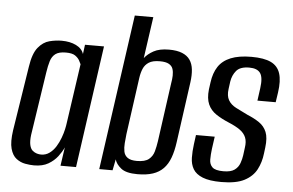

<svg xmlns="http://www.w3.org/2000/svg" viewBox="-47 -698 1182 775"><g transform="rotate(5 543.5 -310.5)"><path d="M116 8Q100 8 80.5 4.5Q61 1 44.5 -11.5Q28 -24 20.5 -51Q13 -78 20 -126L61 -387Q69 -441 89 -465.5Q109 -490 134.5 -496.5Q160 -503 184 -503Q218 -503 242.5 -491Q267 -479 274 -457L279 -495H356L286 0H223L234 -75Q226 -57 211.5 -38Q197 -19 174 -5.5Q151 8 116 8ZM141 -38Q160 -38 175 -49Q190 -60 200.5 -77Q211 -94 218 -113Q225 -132 228.5 -148Q232 -164 233 -173L268 -415Q266 -420 260.5 -430Q255 -440 243 -448.5Q231 -457 205 -457Q177 -457 163 -446.5Q149 -436 143 -416.5Q137 -397 133 -370L94 -113Q91 -88 94.5 -72.5Q98 -57 106.5 -50Q115 -43 124 -40.5Q133 -38 141 -38Z M535 7Q489 7 468.5 -9.5Q448 -26 443 -45L434 0H380L469 -630H544L520 -462Q533 -479 556.5 -492Q580 -505 619 -505Q651 -505 672 -496.5Q693 -488 704 -472Q715 -456 717.5 -433Q720 -410 716 -381L682 -136Q677 -99 667 -72Q657 -45 640 -27.5Q623 -10 597.5 -1.5Q572 7 535 7ZM528 -46Q561 -46 576.5 -58.5Q592 -71 597.5 -91Q603 -111 606 -132L639 -370Q642 -386 642.5 -401.5Q643 -417 639 -429Q635 -441 622.5 -448Q610 -455 586 -455Q557 -455 541.5 -445Q526 -435 519 -418.5Q512 -402 509 -381L477 -150Q475 -132 473.5 -113.5Q472 -95 475 -79.5Q478 -64 490.5 -55Q503 -46 528 -46Z M875 9Q827 9 799.5 -2Q772 -13 760.5 -32.5Q749 -52 748.5 -78Q748 -104 752 -134L757 -171H833L826 -121Q823 -97 823 -77.5Q823 -58 835 -46.5Q847 -35 880 -35Q910 -35 925 -46Q940 -57 946 -74Q952 -91 954 -106L958 -137Q962 -162 955 -179Q948 -196 930.5 -208.5Q913 -221 884 -233Q855 -245 832.5 -260Q810 -275 799.5 -298.5Q789 -322 793 -359L797 -388Q802 -426 819 -452Q836 -478 869 -491.5Q902 -505 953 -505Q1004 -505 1032 -491.5Q1060 -478 1069.5 -448.5Q1079 -419 1072 -371L1066 -331H992L999 -382Q1005 -426 992.5 -443.5Q980 -461 948 -461Q911 -461 895.5 -442.5Q880 -424 876 -398L872 -368Q868 -340 878 -322.5Q888 -305 909.5 -294Q931 -283 958 -270Q985 -259 1005.5 -245Q1026 -231 1035.5 -208Q1045 -185 1040 -145L1037 -121Q1033 -85 1017.5 -55.5Q1002 -26 968.5 -8.5Q935 9 875 9Z"/></g></svg>

Font: Alumni Sans Thin Medium
Style: Italic
Weight: 500
Italic angle: -8°
Version: Version 1.016